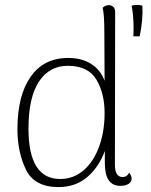

<svg xmlns="http://www.w3.org/2000/svg" viewBox="-20 -750 615 782"><path d="M549 -602H523Q524 -613 524 -637Q524 -687 516 -727Q527 -730 538 -730Q550 -730 560 -727Q563 -670 549 -602ZM506 -47Q516 -34 516 -22Q516 -9 503.5 -1Q491 7 470 7Q407 7 407 -85V-135Q382 -68 334.5 -28Q287 12 218 12Q120 12 85.5 -59.5Q51 -131 51 -224Q51 -360 104.5 -437Q158 -514 258 -514Q313 -514 351.5 -489.5Q390 -465 406 -421L405 -615Q405 -693 398 -718Q409 -729 423 -729Q435 -729 442 -721.5Q449 -714 449 -701L448 -80Q448 -29 479 -29Q498 -29 506 -47ZM406 -290Q406 -370 372.5 -426Q339 -482 256 -482Q181 -482 138.5 -417.5Q96 -353 96 -226Q96 -21 225 -21Q279 -21 320 -56Q361 -91 383.5 -152.5Q406 -214 406 -290Z"/></svg>

Font: Arima Madurai ExtraLight
Style: Regular
Weight: 275
Designer: Joana Correia and Natanael Gama
Foundry: NDISCOVER
Version: Version 1.020